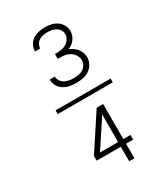

<svg xmlns="http://www.w3.org/2000/svg" viewBox="-242 -962 1085 1239"><g transform="rotate(-30 300.0 -342.5)"><path d="M301 -440Q277 -440 252.5 -444.5Q228 -449 207 -462Q186 -475 173.5 -497Q161 -519 161 -544Q161 -544 161 -544.5Q161 -545 161 -545H200Q200 -545 200 -544.5Q200 -544 200 -544Q200 -527 210 -512Q220 -497 235 -489Q250 -481 267 -478Q284 -475 301 -475Q319 -475 337 -478Q355 -481 370 -490.5Q385 -500 394.5 -516Q404 -532 404 -550Q404 -564 398 -578Q392 -592 382 -602.5Q372 -613 359 -620Q346 -627 331.5 -630.5Q317 -634 302.5 -634.5Q288 -635 273 -635V-671Q294 -671 314.5 -673Q335 -675 353 -684.5Q371 -694 383 -711.5Q395 -729 395 -749Q395 -765 386.5 -779.5Q378 -794 364 -802.5Q350 -811 334 -814Q318 -817 302 -817Q286 -817 270 -814.5Q254 -812 240 -803.5Q226 -795 217.5 -781Q209 -767 209 -751Q209 -750 209 -750Q209 -750 209 -749H170Q170 -750 170 -750.5Q170 -751 170 -752Q170 -775 181.5 -796Q193 -817 212.5 -830Q232 -843 255 -848Q278 -853 302 -853Q325 -853 348.5 -848Q372 -843 391.5 -829.5Q411 -816 422.5 -794.5Q434 -773 434 -750Q434 -734 429 -719Q424 -704 414.5 -691Q405 -678 392 -668.5Q379 -659 365 -654Q381 -648 395.5 -637.5Q410 -627 420.5 -613.5Q431 -600 437 -583.5Q443 -567 443 -549Q443 -524 430.5 -501Q418 -478 397.5 -464Q377 -450 352 -445Q327 -440 301 -440ZM95 -326V-354H505V-326ZM342 168V60H162V25L333 -236H381V25H434V60H381V168ZM207 25H342V-182L323 -151Z"/></g></svg>

Font: Iosevka SS04 XLt Ex
Style: Regular
Weight: 200
Width: 7
Monospace: yes
Designer: Belleve Invis
Foundry: Belleve Invis
Version: Version 19.0.0; ttfautohint (v1.8.4)